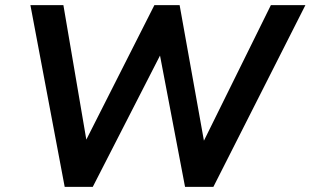

<svg xmlns="http://www.w3.org/2000/svg" viewBox="-20 -725 1205 745"><path d="M231 0 98 -705H226L323 -136H291L579 -705H677L779 -136H750L1031 -705H1165L808 0H698L596 -535H614L340 0Z"/></svg>

Font: Nunito Sans 11pt
Style: Bold Italic
Weight: 700
Italic angle: -9°
Version: Version 3.101;gftools[0.9.27]